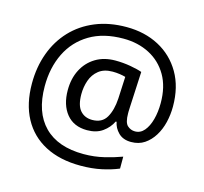

<svg xmlns="http://www.w3.org/2000/svg" viewBox="-113 -841 1125 1057"><g transform="rotate(15 449.5 -312.5)"><path d="M841 -357Q841 -311 830.5 -267Q820 -223 798 -187.5Q776 -152 744 -130.5Q712 -109 668 -109Q622 -109 595.5 -135.5Q569 -162 563 -196H558Q540 -159 505 -134Q470 -109 417 -109Q341 -109 299.5 -160Q258 -211 258 -295Q258 -361 284 -411.5Q310 -462 357.5 -491Q405 -520 470 -520Q514 -520 556.5 -512.5Q599 -505 623 -496L613 -293Q612 -275 612 -267.5Q612 -260 612 -257Q612 -205 630.5 -188Q649 -171 674 -171Q705 -171 726.5 -196.5Q748 -222 759.5 -264.5Q771 -307 771 -358Q771 -451 733.5 -515.5Q696 -580 630.5 -614Q565 -648 482 -648Q368 -648 289.5 -601Q211 -554 170.5 -471.5Q130 -389 130 -283Q130 -135 208 -56Q286 23 433 23Q494 23 549.5 9.5Q605 -4 648 -20V48Q605 66 551.5 77.5Q498 89 433 89Q315 89 231 45Q147 1 102.5 -81.5Q58 -164 58 -280Q58 -373 87 -452.5Q116 -532 171 -590.5Q226 -649 304.5 -681.5Q383 -714 482 -714Q586 -714 667 -671Q748 -628 794.5 -548Q841 -468 841 -357ZM336 -293Q336 -229 361.5 -200Q387 -171 430 -171Q486 -171 510.5 -213Q535 -255 539 -322L545 -447Q532 -451 512 -454Q492 -457 471 -457Q422 -457 392 -433Q362 -409 349 -371.5Q336 -334 336 -293Z"/></g></svg>

Font: Noto Sans Lydian
Style: Regular
Weight: 400
Designer: Monotype Design Team
Foundry: Monotype Imaging Inc.
Version: Version 2.002; ttfautohint (v1.8.4.7-5d5b)